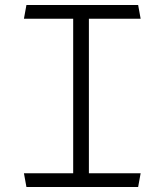

<svg xmlns="http://www.w3.org/2000/svg" viewBox="-20 -750 660 770"><path d="M86 0H534L544 -55H336.5V-675H544L534 -730H86L76 -675H273.5V-55H76Z"/></svg>

Font: Monaspace Argon ExtraLight
Style: Regular
Weight: 200
Designer: Riley Cran & the Lettermatic Team
Foundry: Lettermatic
Version: Version 1.000 (Monaspace Argon)